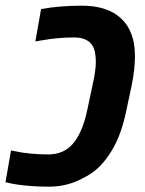

<svg xmlns="http://www.w3.org/2000/svg" viewBox="-49 -661 520 690"><path d="M127.9 9.8Q80.6 9.8 40.3 5.6Q0 1.5 -29.3 -6.3L-9.3 -120.6Q-6.8 -119.6 -3.9 -119.1Q-1 -118.7 2 -118.2Q26.9 -112.3 59.8 -109.1Q92.8 -106 124.5 -106Q151.4 -106 173.3 -115.2Q195.3 -124.5 211.4 -142.6Q229 -162.1 242.7 -193.8Q256.3 -225.6 264.6 -265.6L284.7 -360.4Q290 -384.3 292.7 -403.8Q295.4 -423.3 295.4 -438.5Q295.4 -458.5 292 -474.6Q288.6 -490.7 279.8 -502Q271 -513.7 255.4 -520Q239.7 -526.4 217.3 -526.4Q189 -526.4 160.2 -523.9Q131.3 -521.5 95.7 -515.1Q90.8 -514.2 86.7 -513.4Q82.5 -512.7 78.1 -512.2L98.6 -628.4Q132.8 -634.8 170.9 -637.7Q209 -640.6 245.6 -640.6Q292 -640.6 327.6 -628.7Q363.3 -616.7 386.2 -594.7Q404.3 -578.1 415.5 -555.7Q426.8 -533.2 432.1 -506.8Q436 -482.9 436 -460Q436 -437 433.1 -409.9Q430.2 -382.8 424.3 -354.5L404.3 -260.7Q396 -220.7 383.5 -185.5Q371.1 -150.4 351.6 -118.2Q333 -86.9 308.1 -62Q283.2 -37.1 248.5 -20.5Q223.1 -6.3 192.4 1.7Q161.6 9.8 127.9 9.8Z"/></svg>

Font: Open Sans SemiCondensed
Style: Bold Italic
Weight: 700
Width: 4
Italic angle: -12°
Designer: Monotype Design Team
Foundry: Monotype Imaging Inc.
Version: Version 3.003